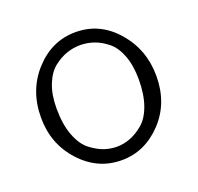

<svg xmlns="http://www.w3.org/2000/svg" viewBox="-94 -585 713 693"><g transform="rotate(-20 262.5 -238.0)"><path d="M40 -235.8Q40 -340.8 105.5 -412.4Q170.9 -483.9 262.2 -483.9Q355 -483.9 418.9 -410.4Q482.9 -336.9 482.9 -235.8Q482.9 -130.9 417 -61.5Q351.1 7.8 262.2 7.8Q170.4 7.8 105.2 -63.5Q40 -134.8 40 -235.8ZM104 -248Q104 -186 120.6 -143.1Q137.2 -100.1 163.6 -80.1Q189.9 -60.1 213.9 -52Q237.8 -43.9 262.2 -43.9Q288.1 -43.9 313.5 -53.5Q338.9 -63 364 -84Q389.2 -105 404.1 -146.5Q418.9 -188 418.9 -245.1Q418.9 -299.3 404.1 -338.1Q389.2 -377 364 -397Q338.9 -417 313.5 -425.5Q288.1 -434.1 262 -434.1Q235.8 -434.1 210.4 -425.5Q185.1 -417 159.9 -397.5Q134.8 -377.9 119.4 -339.6Q104 -301.3 104 -248Z"/></g></svg>

Font: CMU Bright
Style: Roman
Weight: 500
Version: Version 0.7.0